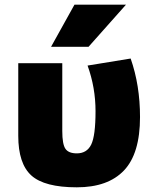

<svg xmlns="http://www.w3.org/2000/svg" viewBox="-20 -790 661 820"><path d="M358 -590H198L298 -770H518ZM578 -290Q578 -134 509.5 -62Q441 10 308 10Q170 10 114 -40.5Q58 -91 58 -210V-520H246V-230Q246 -174 259.5 -154.5Q273 -135 308 -135Q351 -135 369.5 -172.5Q388 -210 388 -315Q388 -416 354 -510L538 -540Q578 -426 578 -290Z"/></svg>

Font: M PLUS 1p Black
Style: Regular
Weight: 900
Version: Version 1.061